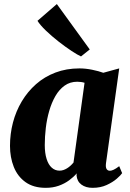

<svg xmlns="http://www.w3.org/2000/svg" viewBox="-20 -892 622 922"><path d="M489 -108.5Q486.5 -89 491.8 -80.5Q497 -72 508 -72Q515 -72 525.5 -76.8Q536 -81.5 552.5 -94L566.5 -60.5Q560.5 -51 541 -34Q521.5 -17 492 -3.5Q462.5 10 424.5 10Q392 10 371 -5.5Q350 -21 347.5 -50L348.5 -59.5Q333.5 -42 311.8 -26Q290 -10 262 0Q234 10 199.5 10Q141 10 102.8 -17.2Q64.5 -44.5 46.2 -90.5Q28 -136.5 28 -191.5Q28 -249 42.2 -303.5Q56.5 -358 84.5 -405Q112.5 -452 153 -487.8Q193.5 -523.5 246 -543.5Q298.5 -563.5 361.5 -563.5Q391 -563.5 422.8 -557Q454.5 -550.5 476 -542.5L552.5 -563.5ZM386 -494.5Q378 -497 369.2 -498.2Q360.5 -499.5 351 -499.5Q316.5 -499.5 290.5 -481Q264.5 -462.5 246.2 -431Q228 -399.5 216.5 -359.8Q205 -320 200 -277.8Q195 -235.5 195 -195.5Q195 -156.5 203.8 -128.8Q212.5 -101 228.5 -86.8Q244.5 -72.5 266 -72.5Q275.5 -72.5 284.5 -75.5Q293.5 -78.5 302 -83.8Q310.5 -89 318.2 -96Q326 -103 333 -111.5ZM369 -621Q353 -628 323.8 -647.2Q294.5 -666.5 261.2 -692.5Q228 -718.5 200.2 -745.2Q172.5 -772 160 -792L253 -872.5L411 -654.5Z"/></svg>

Font: Merriweather 28pt Black
Style: Italic
Weight: 900
Italic angle: -7.8°
Version: Version 2.101